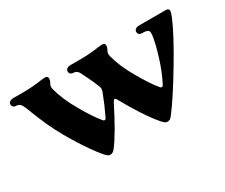

<svg xmlns="http://www.w3.org/2000/svg" viewBox="-88 -710 1110 948"><g transform="rotate(-30 467.5 -236.0)"><path d="M284 -10Q243 -58 188 -147Q133 -236 97 -325L79 -370Q67 -402 62 -411Q52 -432 30 -432Q21 -432 15.5 -437.5Q10 -443 10 -452Q10 -460 17.5 -466Q25 -472 40 -472H98Q148 -472 201 -480L223 -482Q240 -482 240 -467Q240 -458 234 -446Q227 -436 227 -424Q227 -420 229 -412Q245 -349 288 -274Q331 -199 363 -160Q369 -152 374 -152Q380 -152 384 -160Q410 -213 435 -278Q438 -285 438 -297Q438 -300 434 -312Q420 -347 405.5 -375.5Q391 -404 388 -411Q378 -432 356 -432Q347 -432 341.5 -437.5Q336 -443 336 -452Q336 -460 343.5 -466Q351 -472 366 -472H424Q474 -472 527 -480L549 -482Q566 -482 566 -467Q566 -458 560 -446Q553 -436 553 -424Q553 -420 555 -412Q571 -349 614 -274Q657 -199 689 -160Q695 -152 700 -152Q706 -152 710 -160Q738 -213 760 -283.5Q782 -354 788 -400V-412Q788 -423 778.5 -427.5Q769 -432 747 -432Q738 -432 732.5 -437.5Q727 -443 727 -452Q727 -460 734.5 -466Q742 -472 757 -472H908Q925 -472 925 -457Q925 -448 914 -422Q881 -344 801 -210.5Q721 -77 670 -10Q662 1 655 5.5Q648 10 640 10Q632 10 626 5.5Q620 1 610 -10Q552 -77 480 -207Q475 -218 469 -218Q464 -218 458 -207Q388 -68 344 -10Q336 1 329 5.5Q322 10 314 10Q306 10 300 5.5Q294 1 284 -10Z"/></g></svg>

Font: Raigarh
Style: Bold
Weight: 700
Designer: jaikishan Patel
Foundry: MagicType
Version: Version 1.000